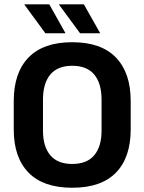

<svg xmlns="http://www.w3.org/2000/svg" viewBox="-20 -846 662 880"><path d="M311 14.5Q178.5 14.5 110.8 -54.8Q43 -124 43 -253V-383Q43 -512.5 110.8 -582.5Q178.5 -652.5 311 -652.5Q443.5 -652.5 511.2 -582.5Q579 -512.5 579 -383V-253Q579 -124 511.5 -54.8Q444 14.5 311 14.5ZM311 -94.5Q378.5 -94.5 412 -134.5Q445.5 -174.5 445.5 -247V-389Q445.5 -464 412 -504.2Q378.5 -544.5 311 -544.5Q244 -544.5 210.5 -504.2Q177 -464 177 -389V-247Q177 -174.5 210.5 -134.5Q244 -94.5 311 -94.5ZM206 -826 279.5 -695V-693.5H188L92 -824.5V-826ZM364.5 -826 438.5 -695V-693.5H347L251 -824V-826Z"/></svg>

Font: Anek Latin SemiBold
Style: Regular
Weight: 600
Designer: Yesha Goshar
Foundry: Ek Type
Version: Version 1.003